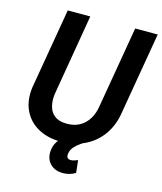

<svg xmlns="http://www.w3.org/2000/svg" viewBox="-128 -805 910 1077"><g transform="rotate(15 326.5 -266.5)"><path d="M522 -710.9H652.8L572.3 -239.3Q561 -161.1 520.8 -104.7Q480.5 -48.3 417.5 -18.6Q354.5 11.2 275.9 10.3Q202.1 8.8 148.2 -22Q94.2 -52.7 67.6 -108.2Q41 -163.6 49.8 -238.8L130.4 -710.9H261.2L181.2 -238.3Q176.3 -199.2 184.6 -167.5Q192.9 -135.7 216.8 -116.5Q240.7 -97.2 283.7 -95.7Q329.1 -94.2 361.8 -112.1Q394.5 -129.9 414.8 -162.6Q435.1 -195.3 441.4 -238.8ZM361.3 -58.6 427.7 -28.8Q410.6 -17.1 391.1 -3.9Q371.6 9.3 356.9 26.6Q342.3 43.9 339.8 66.4Q337.9 79.6 343.3 87.4Q348.6 95.2 362.8 95.7Q373.5 95.7 383.8 92.3Q394 88.9 403.8 85L411.6 157.2Q395 168 376 172.9Q356.9 177.7 337.4 177.7Q294.4 177.2 267.3 151.4Q240.2 125.5 240.7 82Q241.7 46.9 259.5 20Q277.3 -6.8 304.9 -25.9Q332.5 -44.9 361.3 -58.6Z"/></g></svg>

Font: Roboto SemiBold
Style: Italic
Weight: 600
Designer: Christian Robertson
Foundry: Google
Version: Version 3.009; 2024